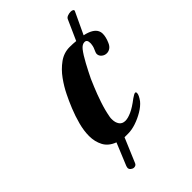

<svg xmlns="http://www.w3.org/2000/svg" viewBox="-202 -698 823 823"><g transform="rotate(-45 209.5 -286.5)"><path d="M108 46Q101 46 94 40.5Q87 35 87 27Q87 24 89 18L131 -84Q96 -97 81.5 -124.5Q67 -152 67 -186Q67 -218 76.5 -253.5Q86 -289 99.5 -322Q113 -355 126 -381Q141 -412 163 -442.5Q185 -473 214 -494Q243 -515 278 -515Q288 -515 297.5 -514.5Q307 -514 316 -513L357 -605Q360 -612 369.5 -615.5Q379 -619 388 -619Q396 -619 400.5 -616Q405 -613 403 -608L356 -508Q403 -498 415 -473Q417 -469 418 -464.5Q419 -460 419 -455Q419 -435 408 -410Q402 -396 392.5 -389.5Q383 -383 372 -383Q359 -383 349 -391.5Q339 -400 339 -412Q339 -415 341 -421Q351 -442 352 -453Q353 -457 353 -460Q353 -463 353 -465Q353 -485 338 -485Q324 -485 311 -469Q296 -450 278 -416.5Q260 -383 246 -354Q243 -347 231 -318.5Q219 -290 206.5 -253Q194 -216 188 -182Q187 -178 187 -174.5Q187 -171 187 -167Q187 -148 196 -135Q205 -122 224 -122Q239 -122 261.5 -132Q284 -142 315 -166Q332 -178 338 -178Q343 -178 343 -171Q343 -159 327 -137Q313 -120 289.5 -106Q266 -92 240.5 -83.5Q215 -75 193 -75H171L125 34Q121 46 108 46Z"/></g></svg>

Font: Praise
Style: Regular
Weight: 400
Designer: Robert E. Leuschke
Foundry: Robert E. Leuschke
Version: Version 1.100; ttfautohint (v1.8.3)